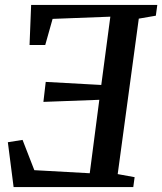

<svg xmlns="http://www.w3.org/2000/svg" viewBox="-20 -763 662 783"><path d="M35.5 0 12 -183 72 -192.5 120 -69 346 -56.5 385 -356 157 -347.5 166.5 -429 393 -416.5 430 -695 194.5 -686 164.5 -579.5H100.5L107 -743H621.5L615.5 -699L546 -687L460 -53L529 -40.5L523.5 0Z"/></svg>

Font: Merriweather 24pt Medium
Style: Italic
Weight: 500
Italic angle: -7.8°
Version: Version 2.101